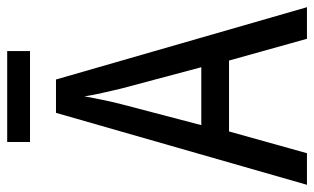

<svg xmlns="http://www.w3.org/2000/svg" viewBox="-194 -700 894 547"><g transform="rotate(-90 253.5 -427.0)"><path d="M381 -854H122V-789H381ZM416 0H506L300 -715H205L0 0H90L152 -222H354ZM274 -530 335 -301H170L230 -530C238 -562 246 -600 252 -634C256 -605 267 -560 274 -530Z"/></g></svg>

Font: Noto Sans Gujarati Condensed
Style: Regular
Weight: 400
Width: 3
Designer: Jelle Bosma - Monotype Design Team, Universal Thirst
Foundry: Monotype Imaging Inc.
Version: Version 2.106